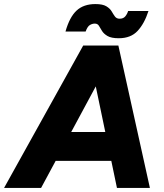

<svg xmlns="http://www.w3.org/2000/svg" viewBox="-54 -924 807 944"><path d="M-34 0 355 -700H525L148 0ZM521 0 375 -700H528L683 0ZM118 -133 141 -275H602L579 -133ZM530 -736Q493 -736 474.5 -747Q456 -758 447.5 -772Q439 -786 432.5 -797Q426 -808 412 -808Q400 -808 388 -801Q376 -794 367 -769H268Q288 -840 322.5 -872Q357 -904 415 -904Q451 -904 469 -893Q487 -882 495 -868Q503 -854 511 -843Q519 -832 534 -832Q552 -832 561.5 -843Q571 -854 576 -870H676Q656 -808 622.5 -772Q589 -736 530 -736Z"/></svg>

Font: Figtree Light ExtraBold
Style: Italic
Weight: 800
Italic angle: -9.5°
Version: Version 2.001;gftools[0.9.30]